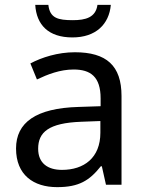

<svg xmlns="http://www.w3.org/2000/svg" viewBox="-20 -760 601 790"><path d="M436 -740H381C374 -688 332 -677 280 -677C219 -677 185 -685 179 -740H125C130 -658 179 -606 278 -606C374 -606 429 -660 436 -740ZM288 -545C218 -545 152 -524 105 -499L132 -433C176 -454 227 -474 283 -474C353 -474 394 -444 394 -355V-323L303 -320C128 -315 46 -256 46 -149C46 -40 118 10 215 10C305 10 348 -17 395 -76H399L416 0H480V-365C480 -490 418 -545 288 -545ZM314 -259 393 -262V-214C393 -110 325 -61 235 -61C177 -61 137 -88 137 -148C137 -216 180 -254 314 -259Z"/></svg>

Font: Noto Sans Bengali
Style: Regular
Weight: 400
Designer: Jelle Bosma - Monotype Design Team
Foundry: Monotype Imaging Inc.
Version: Version 2.003